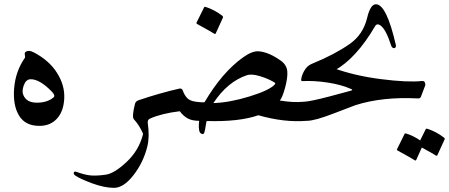

<svg xmlns="http://www.w3.org/2000/svg" viewBox="-20 -572 2125 909"><path d="M100.6 -325.7Q115.2 -337.4 141.6 -323.2Q213.4 -285.2 250.2 -226.6Q287.1 -168 284.2 -106.4Q281.2 -44.9 250 -10.7Q218.8 23.4 168.9 23.9Q101.1 24.9 70.8 -23.7Q40.5 -72.3 46.9 -153.3Q53.2 -234.4 98.1 -298.8Q99.6 -300.8 97.7 -311.5Q95.7 -322.3 100.6 -325.7ZM233.4 -110.8Q244.1 -120.1 223.1 -140.6Q166.5 -197.8 124.5 -196.8Q103 -196.3 92.8 -168.5Q82.5 -140.6 90.3 -122.6Q105 -85.9 154.5 -85.9Q204.1 -85.9 233.4 -110.8Z M923.8 0Q889.6 0 868.9 -11.2Q848.1 -22.5 831.1 -45.4Q746.1 -35.2 690.4 -10.7Q676.8 -4.4 679.7 11.7Q689 77.1 677.2 122.6Q658.2 198.2 611.3 258.1Q564.5 317.9 518.6 317.4Q472.7 316.9 415.5 295.7Q358.4 274.4 335.9 258.8Q327.6 252.9 329.3 245.4Q331.1 237.8 342.3 241.7Q383.3 256.8 412.1 258.8Q440.9 260.7 481.2 254.9Q521.5 249 579.3 194.8Q637.2 140.6 656.7 64.9Q657.7 62 656.2 58.6Q638.2 18.6 613.8 -7.3Q603.5 -18.6 619.1 -80.6Q622.6 -92.8 635.3 -97.2Q734.4 -130.9 828.1 -152.3Q840.8 -155.3 845.2 -144Q852.5 -122.6 865.5 -108.4Q878.4 -94.2 907.7 -90.3Q921.4 -87.9 929.4 -65.4Q937.5 -43 936 -21.5Q934.6 0 923.8 0Z M1203.1 -26.4Q1112.3 5.4 958.5 1Q956.5 6.8 953.6 25.6Q950.7 44.4 947.5 54.9Q944.3 65.4 934.8 61.8Q925.3 58.1 922.9 44.7Q920.4 31.2 921.6 15.9Q922.9 0.5 922.9 0Q900.9 -8.8 890.4 -31Q879.9 -53.2 884.3 -73Q888.7 -92.8 906.7 -90.3Q936.5 -86.4 948.2 -87.9Q1031.7 -229.5 1129.9 -299.8Q1173.8 -331.5 1205.1 -329.1Q1252.9 -325.2 1309.6 -284.7Q1337.4 -264.6 1340.1 -234.9Q1342.8 -205.1 1329.8 -157.2Q1316.9 -109.4 1304.7 -96.2Q1367.7 -85.4 1417 -90.3Q1429.7 -91.8 1439.5 -72.8Q1456.1 -38.1 1444.3 -11.7Q1439.5 -0.5 1433.1 0Q1325.7 8.8 1203.1 -26.4ZM1278.8 -182.1Q1248.5 -200.2 1209.7 -211.7Q1170.9 -223.1 1149.9 -216.3Q1057.1 -185.5 990.2 -84Q1067.4 -86.4 1161.6 -115.5Q1255.9 -144.5 1281.2 -172.4Q1286.1 -177.7 1278.8 -182.1ZM946.3 -537.1Q948.2 -541 954.1 -539.1Q996.1 -525.4 1032.2 -497.6Q1037.1 -493.7 1035.6 -488.8L1001 -413.1Q999 -408.7 990.7 -414.6Q982.4 -420.4 913.1 -458.5Q908.7 -460.9 910.2 -464.4Z M1556.6 -250.5Q1657.7 -213.4 1783.9 -197.3Q1910.2 -181.2 1978 -188.5Q1987.8 -189.5 1991.5 -181.6Q1995.1 -173.8 1993.2 -167.5L1972.7 -113.8Q1969.2 -105 1957.5 -106Q1791 -114.7 1663.1 -74.2Q1653.8 -71.3 1562 -35.6Q1470.2 0 1433.6 0Q1420.9 0 1408.2 -33.7Q1387.2 -88.9 1418.9 -90.3Q1450.7 -91.8 1543 -116.2Q1635.3 -140.6 1639.2 -142.1Q1643.1 -143.6 1644 -143.6Q1651.4 -146.5 1644 -149.9Q1596.2 -171.4 1531 -181.2Q1465.8 -190.9 1413.1 -188Q1404.8 -187.5 1405.8 -194.8Q1407.7 -215.3 1420.7 -237.3Q1433.6 -259.3 1450.7 -264.2Q1489.3 -274.9 1556.6 -250.5Z M1854 -359.4Q1856 -350.1 1851.1 -346.2Q1846.2 -342.3 1840.1 -345.5Q1834 -348.6 1831.5 -357.4Q1807.1 -433.1 1781.7 -451.2Q1765.1 -463.4 1755.9 -448.2Q1666.5 -295.4 1564.5 -238.8Q1527.3 -217.8 1464.4 -228Q1417.5 -236.3 1432.1 -252.9Q1440.9 -263.7 1461.4 -272Q1564 -314 1634.8 -363.3Q1699.2 -407.7 1718.3 -487.8Q1733.4 -551.3 1759.3 -551.8Q1809.6 -552.7 1854 -359.4ZM1995.6 39.6Q1997.6 35.6 2003.4 37.6Q2045.4 51.3 2081.5 79.1Q2086.9 83 2085 87.9L2050.3 163.6Q2048.3 168 2040 162.1Q2032.7 156.7 1977.1 126.5L1950.2 186Q1948.2 190.4 1939.9 184.6Q1931.6 178.7 1862.3 140.6Q1857.9 138.2 1859.4 134.8L1895.5 62Q1897.5 58.1 1903.3 60.1Q1938 71.3 1969.2 92.8Z"/></svg>

Font: Amiri
Style: Slanted
Weight: 400
Italic angle: 9°
Designer: Khaled Hosny
Version: Version 000.107